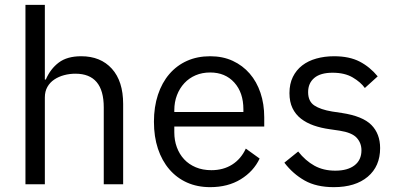

<svg xmlns="http://www.w3.org/2000/svg" viewBox="-20 -760 1644 792"><path d="M85 -740H165V-432H169Q188 -476 222.5 -502Q257 -528 315 -528Q395 -528 441.5 -476.5Q488 -425 488 -331V0H408V-317Q408 -456 291 -456Q267 -456 244.5 -450Q222 -444 204 -432Q186 -420 175.5 -401.5Q165 -383 165 -358V0H85Z M847 12Q794 12 751.5 -7Q709 -26 678.5 -61.5Q648 -97 631.5 -146.5Q615 -196 615 -258Q615 -319 631.5 -369Q648 -419 678.5 -454.5Q709 -490 751.5 -509Q794 -528 847 -528Q899 -528 940 -509Q981 -490 1010 -456.5Q1039 -423 1054.5 -377Q1070 -331 1070 -276V-238H699V-214Q699 -181 709.5 -152.5Q720 -124 739.5 -103Q759 -82 787.5 -70Q816 -58 852 -58Q901 -58 937.5 -81Q974 -104 994 -147L1051 -106Q1026 -53 973 -20.5Q920 12 847 12ZM847 -461Q814 -461 787 -449.5Q760 -438 740.5 -417Q721 -396 710 -367.5Q699 -339 699 -305V-298H984V-309Q984 -378 946.5 -419.5Q909 -461 847 -461Z M1357 12Q1285 12 1236.5 -15.5Q1188 -43 1153 -89L1210 -135Q1240 -97 1277 -76.5Q1314 -56 1363 -56Q1414 -56 1442.5 -78Q1471 -100 1471 -140Q1471 -170 1451.5 -191.5Q1432 -213 1381 -221L1340 -227Q1304 -232 1274 -242.5Q1244 -253 1221.5 -270.5Q1199 -288 1186.5 -314Q1174 -340 1174 -376Q1174 -414 1188 -442.5Q1202 -471 1226.5 -490Q1251 -509 1285 -518.5Q1319 -528 1358 -528Q1421 -528 1463.5 -506Q1506 -484 1538 -445L1485 -397Q1468 -421 1435 -440.5Q1402 -460 1352 -460Q1302 -460 1276.5 -438.5Q1251 -417 1251 -380Q1251 -342 1276.5 -325Q1302 -308 1350 -300L1390 -294Q1476 -281 1512 -244.5Q1548 -208 1548 -149Q1548 -74 1497 -31Q1446 12 1357 12Z"/></svg>

Font: IBM Plex Sans Arabic
Style: Regular
Weight: 400
Designer: Mike Abbink, Paul van der Laan, Pieter van Rosmalen, Wael Morcos, Khajak Apelian
Foundry: Bold Monday
Version: Version 1.1